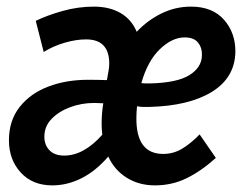

<svg xmlns="http://www.w3.org/2000/svg" viewBox="-20 -549 756 580"><path d="M138 11Q78 11 42.5 -28Q7 -67 7 -125Q7 -185 39.5 -226Q72 -267 126 -287.5Q180 -308 246 -308Q275 -308 303 -307Q307 -329 308.5 -338.5Q310 -348 310 -357Q310 -430 240 -430Q210 -430 175.5 -420Q141 -410 112 -392L88 -486Q123 -503 169.5 -516Q216 -529 264 -529Q310 -529 343.5 -510Q377 -491 393 -453Q426 -488 468 -508.5Q510 -529 557 -529Q622 -529 657 -489Q692 -449 691 -391Q689 -314 620 -271.5Q551 -229 431 -226Q423 -226 413.5 -226Q404 -226 394 -228Q392 -210 392 -193Q391 -84 473 -84Q504 -84 530.5 -100Q557 -116 583 -143L632 -72Q589 -33 544.5 -11Q500 11 448 11Q400 11 363 -12Q326 -35 307 -76Q269 -32 226 -10.5Q183 11 138 11ZM407 -298Q414 -297 421 -297Q428 -297 434 -297Q515 -299 552 -322Q589 -345 590 -381Q591 -404 578.5 -420Q566 -436 538 -436Q500 -436 463 -400.5Q426 -365 407 -298ZM174 -79Q233 -79 289 -142Q287 -159 287 -175Q287 -207 292 -237Q285 -237 278.5 -237.5Q272 -238 265 -238Q226 -238 191.5 -225Q157 -212 135.5 -189.5Q114 -167 114 -136Q114 -111 129.5 -95Q145 -79 174 -79Z"/></svg>

Font: Radio Canada Condensed Medium
Style: Italic
Weight: 500
Width: 3
Italic angle: -12°
Designer: Charles Daoud, Etienne Aubert Bonn, Alexandre Saumier Demers, Jacques Le Bailly
Foundry: Radio-Canada
Version: Version 2.104; ttfautohint (v1.8.4.7-5d5b);gftools[0.9.28.de